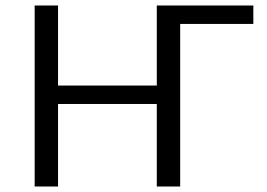

<svg xmlns="http://www.w3.org/2000/svg" viewBox="-20 -678 971 698"><path d="M901 -591H635V0H550V-300H191V0H106V-658H191V-367H550V-658H901Z"/></svg>

Font: Ysabeau Infant Medium
Style: Regular
Weight: 500
Designer: Christian Thalmann (Catharsis Fonts)
Version: Version 0.003